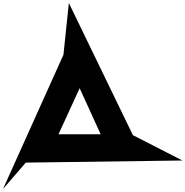

<svg xmlns="http://www.w3.org/2000/svg" viewBox="-142 -1070 1236 1280"><path d="M1074 0 30 14 -122 190 281 -705 317 -1050 744 -169ZM248 -175H529L389 -482Z"/></svg>

Font: Nunito Sans Heavy
Style: Regular
Weight: 400
Designer: Vernon Adams
Foundry: Vernon Adams
Version: Version 2.500